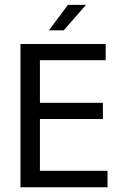

<svg xmlns="http://www.w3.org/2000/svg" viewBox="-20 -790 540 810"><path d="M66.4 -604.5H425.8V-536.1H148.4V-356.4H414.1V-288.1H148.4V-69.3H433.6V0H66.4ZM266.6 -769.5H342.8L249 -662.1H186.5Z"/></svg>

Font: BabelStone Shapes
Style: Regular
Weight: 400
Designer: Andrew West
Foundry: BabelStone
Version: Version 15.0.0 September 13, 2022